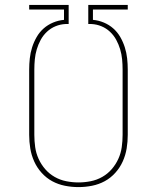

<svg xmlns="http://www.w3.org/2000/svg" viewBox="-20 -755 640 783"><path d="M300 8Q272 8 244.5 2.5Q217 -3 193 -16Q169 -29 150 -50Q131 -71 119.5 -96.5Q108 -122 103.5 -149.5Q99 -177 99 -205V-471Q99 -494 101.5 -517Q104 -540 111 -562Q118 -584 129.5 -604Q141 -624 158 -639Q175 -654 196.5 -663Q218 -672 241 -674V-716H99V-735H260V-657H247Q226 -656 206.5 -648Q187 -640 171.5 -625.5Q156 -611 146 -592.5Q136 -574 130 -554Q124 -534 122 -513Q120 -492 120 -471V-205Q120 -180 123.5 -155Q127 -130 137.5 -107Q148 -84 164.5 -65Q181 -46 203 -33.5Q225 -21 250 -16Q275 -11 300 -11Q325 -11 350 -16Q375 -21 397 -33.5Q419 -46 435.5 -65Q452 -84 462.5 -107Q473 -130 476.5 -155Q480 -180 480 -205V-471Q480 -492 478 -513Q476 -534 470 -554Q464 -574 454 -592.5Q444 -611 428.5 -625.5Q413 -640 393.5 -648Q374 -656 353 -657H340V-735H501V-716H359V-674Q382 -672 403.5 -663Q425 -654 442 -639Q459 -624 470.5 -604Q482 -584 489 -562Q496 -540 498.5 -517Q501 -494 501 -471V-205Q501 -177 496.5 -149.5Q492 -122 480.5 -96.5Q469 -71 450 -50Q431 -29 407 -16Q383 -3 355.5 2.5Q328 8 300 8Z"/></svg>

Font: Iosevka Thin Extended
Style: Regular
Weight: 100
Width: 7
Monospace: yes
Designer: Belleve Invis
Foundry: Belleve Invis
Version: Version 32.5.0; ttfautohint (v1.8.4)